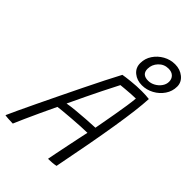

<svg xmlns="http://www.w3.org/2000/svg" viewBox="-296 -1020 1131 1131"><g transform="rotate(45 270.0 -454.0)"><path d="M37.5 7.5Q22 7.5 2 6.2Q-18 5 -28 3Q-18 -20 3.5 -66Q25 -112 54 -172.5Q83 -233 115.5 -300Q148 -367 180.2 -433Q212.5 -499 241.2 -555.8Q270 -612.5 291 -652Q309 -655.5 352.8 -660.2Q396.5 -665 440.5 -665Q455.5 -665 472 -664.2Q488.5 -663.5 502 -661.5Q498 -574 471 -407Q444 -240 396 1.5Q382.5 4.5 364.5 6Q346.5 7.5 331 7.5Q334 -10.5 341.8 -47.8Q349.5 -85 358.2 -128.2Q367 -171.5 375 -209.2Q383 -247 387 -265Q367 -265 331.5 -263Q296 -261 257.8 -258Q219.5 -255 190.5 -252.2Q161.5 -249.5 154 -248Q130.5 -199 107.8 -149.8Q85 -100.5 66.5 -59.2Q48 -18 37.5 7.5ZM178 -300Q202 -304.5 241 -308.5Q280 -312.5 322.2 -315.2Q364.5 -318 399 -319.5Q402.5 -338 409.2 -375.2Q416 -412.5 423.8 -457Q431.5 -501.5 437.8 -542.5Q444 -583.5 446 -609.5Q432.5 -609.5 407.5 -608Q382.5 -606.5 359 -604.2Q335.5 -602 325.5 -601Q313 -578 273 -497.5Q233 -417 178 -300ZM415.5 -689.5Q374 -689.5 345.2 -713Q316.5 -736.5 316.5 -775Q316.5 -814 337.8 -845.8Q359 -877.5 393.2 -896.8Q427.5 -916 467 -916Q509 -916 538.8 -891.8Q568.5 -867.5 568.5 -831.5Q568.5 -792 546.5 -759.8Q524.5 -727.5 489.5 -708.5Q454.5 -689.5 415.5 -689.5ZM423 -734.5Q445 -734.5 466 -746Q487 -757.5 500.8 -776.8Q514.5 -796 514.5 -818Q514.5 -841 499.5 -855.8Q484.5 -870.5 457.5 -870.5Q420.5 -870.5 395.5 -843.8Q370.5 -817 370.5 -782Q370.5 -734.5 423 -734.5Z"/></g></svg>

Font: Grandstander ExtraLight
Style: Italic
Weight: 200
Italic angle: -15°
Designer: Tyler Finck
Foundry: Etcetera Type Co
Version: Version 1.200; ttfautohint (v1.8.3)